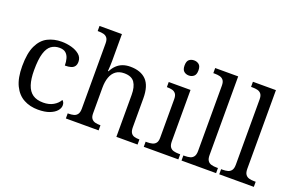

<svg xmlns="http://www.w3.org/2000/svg" viewBox="-95 -1116 2257 1482"><g transform="rotate(20 1033.5 -375.0)"><path d="M283 10Q217 10 165.5 -18Q114 -46 84.5 -106.5Q55 -167 55 -265Q55 -372 84.5 -433.5Q114 -495 164.5 -520.5Q215 -546 278 -546Q320 -546 360 -535Q400 -524 426 -501.5Q452 -479 452 -444Q452 -421 442 -407Q432 -393 412.5 -387Q393 -381 363 -381Q363 -413 355.5 -439Q348 -465 330 -480.5Q312 -496 278 -496Q240 -496 211.5 -476Q183 -456 167.5 -406Q152 -356 152 -266Q152 -195 167.5 -148Q183 -101 216 -78Q249 -55 303 -55Q350 -55 384.5 -74.5Q419 -94 436 -125Q444 -119 448.5 -109.5Q453 -100 453 -86Q453 -63 434 -41Q415 -19 377.5 -4.5Q340 10 283 10Z M510 0V-42H518Q541 -42 559.5 -47Q578 -52 589 -67.5Q600 -83 600 -114V-650Q600 -680 588.5 -694.5Q577 -709 558.5 -713.5Q540 -718 518 -718H510V-760H694V-540Q694 -522 693 -502.5Q692 -483 691 -469Q690 -455 690 -455H695Q710 -485 731.5 -505.5Q753 -526 780.5 -536Q808 -546 842 -546Q928 -546 973.5 -499.5Q1019 -453 1019 -350V-114Q1019 -83 1029 -67.5Q1039 -52 1056.5 -47Q1074 -42 1096 -42H1099V0H925V-345Q925 -410 900.5 -446Q876 -482 815 -482Q774 -482 747 -462Q720 -442 707 -405.5Q694 -369 694 -320V-109Q694 -80 705.5 -65.5Q717 -51 735.5 -46.5Q754 -42 776 -42H779V0Z M1150 0V-42H1163Q1185 -42 1203.5 -46.5Q1222 -51 1233.5 -65.5Q1245 -80 1245 -109V-426Q1245 -456 1233.5 -470.5Q1222 -485 1203.5 -489.5Q1185 -494 1163 -494H1160V-536H1339V-114Q1339 -83 1350 -67.5Q1361 -52 1380 -47Q1399 -42 1421 -42H1434V0ZM1288 -636Q1264 -636 1247.5 -650Q1231 -664 1231 -698Q1231 -733 1247.5 -746.5Q1264 -760 1288 -760Q1311 -760 1328 -746.5Q1345 -733 1345 -698Q1345 -664 1328 -650Q1311 -636 1288 -636Z M1460 0V-42H1473Q1496 -42 1514.5 -47Q1533 -52 1544 -67.5Q1555 -83 1555 -114V-650Q1555 -680 1543.5 -694.5Q1532 -709 1513.5 -713.5Q1495 -718 1473 -718H1460V-760H1649V-114Q1649 -83 1660 -67.5Q1671 -52 1690 -47Q1709 -42 1731 -42H1744V0Z M1770 0V-42H1783Q1806 -42 1824.5 -47Q1843 -52 1854 -67.5Q1865 -83 1865 -114V-650Q1865 -680 1853.5 -694.5Q1842 -709 1823.5 -713.5Q1805 -718 1783 -718H1770V-760H1959V-114Q1959 -83 1970 -67.5Q1981 -52 2000 -47Q2019 -42 2041 -42H2054V0Z"/></g></svg>

Font: Noto Serif Malayalam
Style: Regular
Weight: 400
Designer: Indian type Foundry, Jelle Bosma, Monotype Design Team
Foundry: Monotype Imaging Inc.
Version: Version 2.103